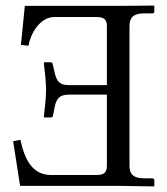

<svg xmlns="http://www.w3.org/2000/svg" viewBox="-20 -666 600 688"><path d="M69 -645 55 -505 82 -502C89 -545 123 -605 175 -605H327C351 -605 363 -597 363 -573V-361H227C191 -361 183 -377 176 -405L169 -435C169 -439 166 -443 162 -443H140C138 -443 137 -441 137 -439C140 -414 145 -377 145 -344C145 -310 139 -265 137 -248L139 -245H162C167 -245 170 -249 170 -252L176 -283C182 -312 193 -327 227 -327H363V-72C363 -45 349 -39 327 -39H163C97 -39 69 -92 53 -165L27 -160L52 0H404L533 2V-20C533 -23 532 -27 525 -27H496C456 -27 444 -44 444 -72V-572C444 -603 458 -618 496 -618H525C532 -618 533 -622 533 -625V-646L403 -645Z"/></svg>

Font: Libertinus Serif
Style: Regular
Weight: 400
Designer: Philipp H. Poll, Khaled Hosny
Foundry: Caleb Maclennan
Version: Version 7.050;RELEASE